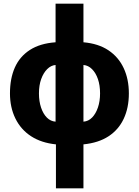

<svg xmlns="http://www.w3.org/2000/svg" viewBox="-20 -780 752 1040"><path d="M432 -551Q513 -544 567.5 -507.5Q622 -471 650 -411Q678 -351 678 -274Q678 -196 650 -136.5Q622 -77 567.5 -41.5Q513 -6 432 2V240H283V2Q204 -6 148.5 -42Q93 -78 63.5 -138Q34 -198 34 -274Q34 -355 60.5 -414.5Q87 -474 142 -509.5Q197 -545 281 -551V-760H432ZM281 -428Q256 -426 235.5 -405.5Q215 -385 203 -351.5Q191 -318 191 -274Q191 -231 202.5 -197Q214 -163 234 -143Q254 -123 281 -121ZM432 -121Q459 -123 479 -143.5Q499 -164 510.5 -198Q522 -232 522 -274Q522 -318 510.5 -351.5Q499 -385 478.5 -405.5Q458 -426 432 -428Z"/></svg>

Font: Noto Sans Display Condensed ExtraBold
Style: Regular
Weight: 800
Width: 3
Designer: Monotype Design Team
Foundry: Monotype Imaging Inc.
Version: Version 2.003